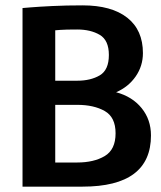

<svg xmlns="http://www.w3.org/2000/svg" viewBox="-20 -696 599 716"><path d="M288 0H64V-666Q64 -666 94 -668.5Q124 -671 175 -673.5Q226 -676 288 -676Q396 -676 454.5 -630Q513 -584 513 -498Q513 -450 486 -411Q459 -372 413 -352Q473 -336 508 -293Q543 -250 543 -191Q543 0 288 0ZM268 -586Q224 -586 205 -584.5Q186 -583 186 -583V-395H268Q318 -395 352 -415Q386 -435 386 -491Q386 -546 352 -566Q318 -586 268 -586ZM268 -90Q330 -90 370.5 -114Q411 -138 411 -199Q411 -259 370.5 -282Q330 -305 268 -305H186V-90Z"/></svg>

Font: Epunda Sans SemiBold
Style: Regular
Weight: 600
Designer: Simon Atzbach
Foundry: typofactur
Version: Version 2.204; ttfautohint (v1.8.4.7-5d5b)